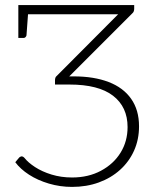

<svg xmlns="http://www.w3.org/2000/svg" viewBox="-20 -726 620 754"><path d="M263 8Q216 8 172 -5Q128 -18 94 -40Q60 -62 40 -89L56 -108Q59 -110 61 -111Q63 -112 65 -112Q67 -112 69.5 -111Q72 -110 76 -106Q90 -88 117.5 -70Q145 -52 182.5 -40.5Q220 -29 263 -29Q327 -29 376.5 -55.5Q426 -82 453.5 -126.5Q481 -171 481 -227Q481 -306 424 -350Q367 -394 253 -394H196V-411Q196 -416 197.5 -420.5Q199 -425 203 -428L444 -670H52V-706H507V-692Q507 -687 505.5 -682Q504 -677 498 -672L252 -426H270Q349 -426 406.5 -404Q464 -382 495 -338Q526 -294 526 -230Q526 -178 506.5 -134.5Q487 -91 451.5 -59Q416 -27 368 -9.5Q320 8 263 8ZM91 -683 84 -587Q83 -583 80 -580Q77 -577 73 -577H52V-670Z"/></svg>

Font: Aleo ExtraLight
Style: Regular
Weight: 250
Designer: Alessio Laiso
Foundry: Alessio Laiso
Version: Version 2.001;gftools[0.9.29]